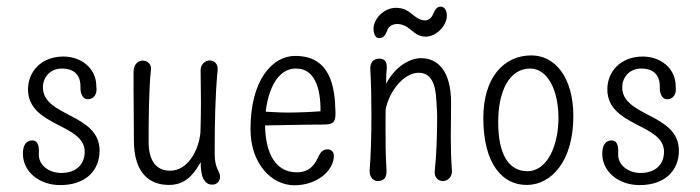

<svg xmlns="http://www.w3.org/2000/svg" viewBox="-20 -547 2111 579"><path d="M64.5 -277.8C64.5 -164.6 235.4 -174.8 235.4 -89.4C235.4 -49.8 208 -25.4 165 -25.4C126 -25.4 95.2 -50.8 97.2 -83C99.1 -115.7 89.4 -123.5 77.1 -123.5C63 -123.5 50.8 -114.3 49.3 -89.8C45.4 -31.2 97.2 11.2 161.6 11.2C238.3 11.2 280.3 -32.7 280.3 -92.8C280.3 -205.1 109.4 -194.3 109.4 -283.7C109.4 -314 131.3 -340.3 166.5 -340.3C213.4 -340.3 223.6 -309.6 222.7 -283.7C221.7 -261.7 231.9 -247.6 244.1 -247.6C260.7 -247.6 274.4 -260.3 270.5 -286.6C270.5 -342.3 223.6 -376.5 171.4 -376.5C104 -376.5 64.5 -330.6 64.5 -277.8Z M627.4 -82.5C627.4 -173.3 628.9 -258.8 636.2 -335C638.7 -354.5 625.5 -364.7 613.3 -364.7C599.1 -364.7 583.5 -353.5 585 -332C585.9 -262.2 586.9 -225.1 584.5 -148.4C579.6 -92.3 545.4 -32.2 493.2 -32.2C449.2 -32.2 428.2 -64.9 428.2 -119.1C428.2 -177.2 428.7 -279.8 435.1 -335C438 -354.5 423.8 -364.3 410.2 -364.3C397 -364.3 383.3 -353.5 382.8 -332C382.3 -265.1 383.8 -194.8 383.8 -123.5C383.8 -24.4 431.2 10.7 489.3 10.7C535.6 10.7 565.4 -15.1 595.7 -78.6L587.4 -81.1C582 -49.3 587.9 -16.1 593.3 -7.8C599.6 3.4 606.9 9.8 620.6 9.8C634.8 9.8 643.6 -1.5 643.6 -13.7C643.6 -31.7 627.4 -37.6 627.4 -82.5Z M766.6 -168.5C802.2 -168.9 899.4 -171.4 955.1 -171.4C985.4 -171.4 992.2 -178.7 991.7 -207.5C990.2 -286.6 976.1 -378.4 870.1 -378.4C801.3 -378.4 735.4 -305.7 735.4 -157.7C735.4 -52.7 799.3 11.7 867.7 11.7C935.1 11.7 985.8 -31.2 986.8 -76.2C987.3 -89.4 978.5 -96.7 967.8 -96.7C953.1 -96.7 945.3 -86.9 937.5 -69.3C926.3 -45.4 908.7 -27.3 875.5 -27.3C814 -27.3 778.3 -79.1 779.3 -179.7C779.8 -237.3 800.8 -340.3 872.6 -340.3C937 -340.3 948.7 -264.2 946.3 -200.2L969.7 -214.4C948.7 -209.5 871.6 -207.5 848.1 -207.5C818.4 -207.5 784.7 -210.4 766.6 -210.9Z M1145.5 -36.1C1142.6 -81.5 1142.6 -121.1 1142.6 -165.5C1142.6 -181.6 1142.6 -199.7 1143.1 -217.8C1154.3 -273.4 1198.7 -327.6 1242.2 -327.6C1278.8 -327.6 1293.9 -296.4 1295.9 -242.7C1296.4 -229.5 1298.3 -211.4 1298.3 -195.8C1298.3 -140.1 1295.9 -73.2 1291 -31.2C1289.1 -11.2 1302.2 -1 1315.4 -1C1329.1 -1 1344.2 -11.7 1342.8 -33.7C1340.3 -67.9 1339.4 -99.6 1339.4 -131.3C1339.4 -163.6 1340.3 -200.2 1340.3 -236.8C1340.3 -335.9 1298.3 -371.6 1249.5 -371.6C1213.9 -371.6 1165.5 -343.3 1138.7 -282.7L1143.6 -280.3C1145 -294.4 1144 -322.8 1146 -335.9C1147.9 -356.4 1144 -370.1 1124 -370.1C1105 -370.1 1095.7 -357.4 1096.7 -337.4C1099.1 -297.4 1100.1 -248.5 1100.1 -198.7C1100.1 -137.2 1098.1 -74.7 1094.7 -33.2C1093.3 -13.2 1106 -1 1118.7 -1C1141.1 -1 1146.5 -14.6 1145.5 -36.1ZM1261.2 -485.4C1226.1 -487.3 1220.2 -523.4 1173.8 -523.4C1137.7 -523.4 1106.4 -490.2 1106.4 -460C1106.4 -444.8 1112.3 -432.1 1122.6 -432.1C1135.3 -432.1 1141.6 -438 1148.9 -458C1152.8 -468.3 1166 -475.1 1178.7 -474.6C1217.3 -473.6 1225.1 -436.5 1263.7 -436.5C1295.9 -436.5 1327.6 -469.7 1327.6 -500C1327.6 -514.2 1320.8 -526.9 1309.6 -526.9C1297.4 -526.9 1292.5 -519.5 1285.6 -503.4C1280.8 -491.7 1270.5 -484.9 1261.2 -485.4Z M1570.3 10.7C1642.1 9.8 1709 -60.5 1709 -196.3C1709 -315.4 1652.8 -379.9 1582.5 -379.9C1499 -379.9 1437.5 -313 1437.5 -190.9C1437.5 -53.2 1495.1 12.2 1570.3 10.7ZM1578.6 -340.3C1631.8 -340.3 1664.1 -274.4 1664.1 -191.4C1664.1 -111.3 1632.3 -30.8 1570.3 -30.8C1517.1 -30.8 1482.4 -76.2 1482.4 -179.2C1482.4 -273.4 1516.6 -340.3 1578.6 -340.3Z M1811.5 -277.8C1811.5 -164.6 1982.4 -174.8 1982.4 -89.4C1982.4 -49.8 1955.1 -25.4 1912.1 -25.4C1873 -25.4 1842.3 -50.8 1844.2 -83C1846.2 -115.7 1836.4 -123.5 1824.2 -123.5C1810.1 -123.5 1797.9 -114.3 1796.4 -89.8C1792.5 -31.2 1844.2 11.2 1908.7 11.2C1985.4 11.2 2027.3 -32.7 2027.3 -92.8C2027.3 -205.1 1856.4 -194.3 1856.4 -283.7C1856.4 -314 1878.4 -340.3 1913.6 -340.3C1960.4 -340.3 1970.7 -309.6 1969.7 -283.7C1968.8 -261.7 1979 -247.6 1991.2 -247.6C2007.8 -247.6 2021.5 -260.3 2017.6 -286.6C2017.6 -342.3 1970.7 -376.5 1918.5 -376.5C1851.1 -376.5 1811.5 -330.6 1811.5 -277.8Z"/></svg>

Font: Pompiere 
Style: Regular
Weight: 400
Designer: Karolina Lach
Foundry: Sorkin Type Co.
Version: Version 1.001